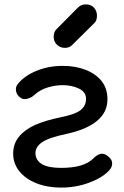

<svg xmlns="http://www.w3.org/2000/svg" viewBox="-20 -851 566 875"><path d="M258.8 3.9Q196.3 3.9 146.5 -15.6Q96.7 -35.2 68.4 -70.3Q40 -105.5 40 -150.4Q40 -195.3 65.4 -226.6Q90.8 -258.8 138.7 -281.2Q188.5 -302.7 255.9 -316.4Q324.2 -330.1 347.7 -349.6Q372.1 -369.1 372.1 -400.4Q372.1 -431.6 339.8 -447.3Q307.6 -462.9 265.6 -462.9Q231.4 -462.9 196.3 -452.1Q162.1 -441.4 138.7 -419.9Q124 -406.2 106.4 -401.4Q87.9 -396.5 77.1 -403.3Q57.6 -415 53.7 -433.6Q48.8 -453.1 61.5 -468.8Q91.8 -505.9 146.5 -528.3Q201.2 -550.8 266.6 -550.8Q323.2 -550.8 369.1 -533.2Q415 -515.6 442.4 -482.4Q469.7 -448.2 469.7 -398.4Q469.7 -339.8 422.9 -300.8Q376 -260.7 280.3 -240.2Q201.2 -223.6 170.9 -202.1Q140.6 -180.7 141.6 -151.4Q142.6 -120.1 171.9 -102.5Q201.2 -85.9 258.8 -85.9Q310.5 -85.9 347.7 -96.7Q383.8 -107.4 405.3 -128.9Q418.9 -143.6 436.5 -149.4Q455.1 -154.3 473.6 -137.7Q491.2 -124 491.2 -106.4Q491.2 -87.9 475.6 -72.3Q443.4 -39.1 383.8 -17.6Q325.2 3.9 258.8 3.9ZM276.4 -632.8Q253.9 -632.8 239.3 -647.5Q224.6 -662.1 224.6 -683.6Q224.6 -705.1 237.3 -717.8Q269.5 -751 335 -816.4Q349.6 -831.1 371.1 -831.1Q393.6 -831.1 408.2 -816.4Q421.9 -800.8 421.9 -779.3Q421.9 -768.6 418.9 -759.8Q416 -751 408.2 -744.1Q376 -711.9 310.5 -647.5Q296.9 -632.8 276.4 -632.8Z"/></svg>

Font: Abed
Style: Bold
Weight: 700
Designer: Johan Aakerlund
Version: Version 3.105